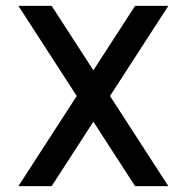

<svg xmlns="http://www.w3.org/2000/svg" viewBox="-20 -638 640 658"><path d="M443 0 43 -618H157L557 0ZM43 0 443 -618H557L157 0Z"/></svg>

Font: Victor Mono
Style: Bold
Weight: 700
Monospace: yes
Designer: Rune Bjørnerås
Version: Version 1.561;gftools[0.9.30]